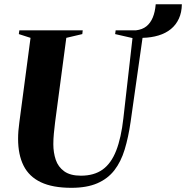

<svg xmlns="http://www.w3.org/2000/svg" viewBox="-20 -888 890 918"><path d="M321.5 10Q231.5 10 175.2 -16.8Q119 -43.5 92.8 -95.8Q66.5 -148 66.5 -224.5Q66.5 -243 68 -262.5Q69.5 -282 72.5 -303L126 -707L70 -725L72.5 -743H375.5L373.5 -725L297 -707L243.5 -304Q240 -276 237.5 -249.5Q235 -223 235 -199Q235 -158.5 246.5 -124.2Q258 -90 287 -69Q316 -48 367 -48Q429.5 -48 470.5 -77.2Q511.5 -106.5 535.5 -167.8Q559.5 -229 570 -323.5L613.5 -706L530.5 -725L533 -743H630Q660.5 -746.5 680 -762.2Q699.5 -778 710.5 -804.5Q721.5 -831 724.5 -867.5H849.5Q849 -828.5 835.2 -798.8Q821.5 -769 797 -749Q772.5 -729 738 -718.5Q703.5 -708 661.5 -707L604.5 -305.5Q594 -232 576.2 -173.5Q558.5 -115 527 -74.2Q495.5 -33.5 445.5 -11.8Q395.5 10 321.5 10Z"/></svg>

Font: Merriweather 144pt ExtraBold
Style: Italic
Weight: 800
Italic angle: -7.8°
Version: Version 2.101